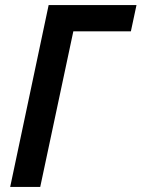

<svg xmlns="http://www.w3.org/2000/svg" viewBox="-20 -734 556 754"><path d="M20 0H138L268 -611H494L516 -714H171Z"/></svg>

Font: Noto Sans SemiCondensed SemiBold
Style: Italic
Weight: 600
Width: 4
Italic angle: -12°
Designer: Monotype Design Team
Foundry: Monotype Imaging Inc.
Version: Version 2.013